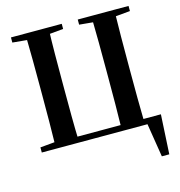

<svg xmlns="http://www.w3.org/2000/svg" viewBox="-134 -859 1119 1194"><g transform="rotate(-15 425.5 -262.5)"><path d="M137 0Q139 -87 139.5 -173.5Q140 -260 140 -346V-394Q140 -481 139.5 -568.5Q139 -656 137 -741H286Q283 -654 282.5 -568Q282 -482 282 -394V-346Q282 -258 282.5 -171.5Q283 -85 286 0ZM562 0Q564 -85 564.5 -171.5Q565 -258 565 -347V-394Q565 -481 564.5 -568Q564 -655 562 -741H710Q708 -656 707.5 -569.5Q707 -483 707 -394V-346Q707 -260 707.5 -173.5Q708 -87 710 0ZM211 0V-38H822L808 216H760L720 -34L783 0ZM45 -708V-741H372V-708L221 -694H194ZM475 -708V-741H802V-708L651 -694H624ZM45 0V-33L198 -47H211V0Z"/></g></svg>

Font: Noto Serif TC
Style: Bold
Weight: 700
Designer: Ryoko NISHIZUKA 西塚涼子 (kana & ideographs); Frank Grießhammer (Latin, Greek & Cyrillic); Wenlong ZHANG 张文龙 (bopomofo); San
Foundry: Adobe
Version: Version 2.002-H1;hotconv 1.1.0;makeotfexe 2.6.0